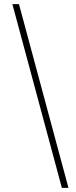

<svg xmlns="http://www.w3.org/2000/svg" viewBox="-20 -760 370 931"><path d="M280 151 40 -740H72L312 151Z"/></svg>

Font: IBM Plex Sans ExtLt
Style: Regular
Weight: 200
Designer: Mike Abbink, Paul van der Laan, Pieter van Rosmalen
Foundry: Bold Monday
Version: Version 3.005